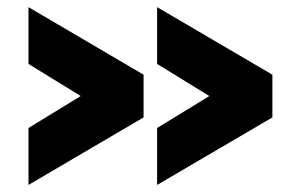

<svg xmlns="http://www.w3.org/2000/svg" viewBox="-20 -526 846 540"><path d="M746.1 -195.8 421.9 -5.9V-166L568.8 -255.9L421.9 -346.2V-505.9L746.1 -315.9ZM60.1 -5.9V-166L207 -255.9L60.1 -346.2V-505.9L383.8 -315.9V-195.8Z"/></svg>

Font: Messapia Bold
Style: Regular
Weight: 400
Designer: Luca Marsano
Foundry: Collletttivo
Version: Version 1.000;FEAKit 1.0